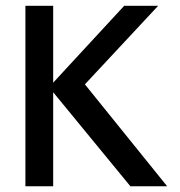

<svg xmlns="http://www.w3.org/2000/svg" viewBox="-20 -648 625 668"><path d="M561.5 0 275.4 -354.5 530.3 -627.9H412.1L165 -360.4V-627.9H68.4V0H165V-327.1L433.6 0Z"/></svg>

Font: Namkio Khamti Book
Style: Regular
Weight: 500
Designer: Debbi Hosken
Foundry: SIL International
Version: Version 3.917